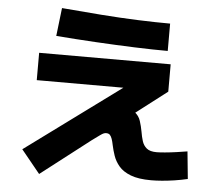

<svg xmlns="http://www.w3.org/2000/svg" viewBox="-57 -857 1114 986"><g transform="rotate(5 500.0 -363.5)"><path d="M180 66 83 -53 627 -453V-413H126V-554H804V-413L550 -218L471 -220Q473 -265 498.5 -288.5Q524 -312 569 -312Q617 -312 640 -294.5Q663 -277 671.5 -250.5Q680 -224 685 -196Q689 -171 696 -148.5Q703 -126 720 -112Q737 -98 771 -98Q786 -98 814 -100.5Q842 -103 873.5 -107.5Q905 -112 929 -116L943 25Q909 33 875.5 38Q842 43 811.5 45.5Q781 48 756 48Q690 48 650 32.5Q610 17 589 -8Q568 -33 558.5 -61Q549 -89 544 -113Q540 -133 535.5 -146Q531 -159 524.5 -166Q518 -173 505 -173Q499 -173 492.5 -170.5Q486 -168 473.5 -159Q461 -150 435 -131ZM783 -621Q709 -621 612.5 -624.5Q516 -628 411.5 -634Q307 -640 206 -648L223 -793Q326 -784 426 -776.5Q526 -769 617 -765.5Q708 -762 783 -762Z"/></g></svg>

Font: M PLUS 1 Thin ExtraBold
Style: Regular
Weight: 800
Version: Version 1.001